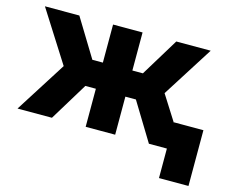

<svg xmlns="http://www.w3.org/2000/svg" viewBox="-93 -641 1115 921"><g transform="rotate(15 464.0 -181.0)"><path d="M193.8 0 309.1 -189H361.3V0H507.8V-189H560.1L675.3 0H764.6V146.5H911.1V-130.4H764.6V-128.4L685.1 -253.9L846.2 -507.8H675.3L560.1 -318.8H507.8V-507.8H361.3V-318.8H309.1L193.8 -507.8H22.9L184.1 -253.9L22.9 0Z"/></g></svg>

Font: Giphurs ExtraBold
Style: Regular
Weight: 800
Version: Version 1.000